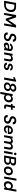

<svg xmlns="http://www.w3.org/2000/svg" viewBox="5112 -5876 983 11248"><g transform="rotate(90 5604.0 -251.5)"><path d="M26 0 150 -700H379Q487 -700 555 -664.5Q623 -629 655 -563Q687 -497 684 -405Q682 -315 651 -241Q620 -167 564 -112.5Q508 -58 430.5 -29Q353 0 256 0ZM164 -102H269Q362 -102 426 -138Q490 -174 524 -240.5Q558 -307 560 -397Q562 -464 541.5 -508.5Q521 -553 475.5 -576Q430 -599 356 -599H252Z M735 0 859 -700H1001L1148 -248L1450 -700H1593L1470 0H1350L1437 -494L1168 -99H1074L942 -494L856 0Z M2111 12Q2036 12 1980.5 -14Q1925 -40 1898.5 -89.5Q1872 -139 1882 -211H2009Q2003 -175 2016 -147Q2029 -119 2058 -104Q2087 -89 2126 -89Q2167 -89 2196.5 -102.5Q2226 -116 2242 -141Q2258 -166 2259 -199Q2259 -222 2250 -238.5Q2241 -255 2224.5 -267.5Q2208 -280 2186.5 -290Q2165 -300 2139.5 -308.5Q2114 -317 2088 -327Q2019 -351 1984 -393Q1949 -435 1951 -494Q1952 -560 1986.5 -609Q2021 -658 2080.5 -685Q2140 -712 2216 -712Q2285 -712 2334 -688Q2383 -664 2407 -619Q2431 -574 2422 -511H2294Q2299 -541 2288 -563Q2277 -585 2253 -598Q2229 -611 2196 -611Q2162 -611 2135.5 -598.5Q2109 -586 2094.5 -564Q2080 -542 2079 -513Q2079 -494 2086 -479.5Q2093 -465 2107.5 -454Q2122 -443 2141.5 -433.5Q2161 -424 2184.5 -416Q2208 -408 2234 -398Q2267 -386 2295.5 -370Q2324 -354 2345.5 -331.5Q2367 -309 2378.5 -280Q2390 -251 2388 -214Q2387 -147 2351.5 -96Q2316 -45 2254 -16.5Q2192 12 2111 12Z M2633 12Q2576 12 2540 -6.5Q2504 -25 2487.5 -56Q2471 -87 2472 -124Q2474 -177 2504 -215.5Q2534 -254 2589 -275Q2644 -296 2718 -296H2844Q2851 -337 2844.5 -363Q2838 -389 2817 -401.5Q2796 -414 2760 -414Q2720 -414 2687 -395Q2654 -376 2640 -339H2522Q2537 -393 2574 -431.5Q2611 -470 2664 -491.5Q2717 -513 2777 -513Q2848 -513 2894 -488.5Q2940 -464 2959 -418.5Q2978 -373 2967 -309L2912 0H2806L2811 -79Q2797 -60 2779 -43Q2761 -26 2738.5 -13.5Q2716 -1 2689.5 5.5Q2663 12 2633 12ZM2675 -83Q2704 -83 2729.5 -93.5Q2755 -104 2775.5 -123Q2796 -142 2809 -166Q2822 -190 2826 -217V-219H2717Q2681 -219 2655.5 -209Q2630 -199 2616 -181.5Q2602 -164 2602 -140Q2601 -112 2620.5 -97.5Q2640 -83 2675 -83Z M3046 0 3134 -501H3240L3236 -419Q3267 -462 3314 -487.5Q3361 -513 3419 -513Q3483 -513 3521.5 -485Q3560 -457 3573 -407Q3586 -357 3574 -289L3523 0H3404L3452 -278Q3463 -341 3443 -376Q3423 -411 3365 -411Q3329 -411 3298 -394Q3267 -377 3245 -345.5Q3223 -314 3213 -268L3166 0Z M3854 12Q3786 12 3739.5 -10.5Q3693 -33 3670 -73Q3647 -113 3651 -164H3771Q3771 -141 3781 -122Q3791 -103 3813 -92Q3835 -81 3869 -81Q3899 -81 3920 -90Q3941 -99 3952.5 -114Q3964 -129 3964 -150Q3965 -169 3953.5 -180.5Q3942 -192 3921 -199.5Q3900 -207 3872 -212Q3840 -219 3809 -229.5Q3778 -240 3754.5 -256Q3731 -272 3717 -295Q3703 -318 3704 -349Q3706 -397 3734.5 -433.5Q3763 -470 3812 -491.5Q3861 -513 3924 -513Q4012 -513 4061.5 -471.5Q4111 -430 4109 -358H3993Q3993 -386 3971 -402.5Q3949 -419 3911 -419Q3873 -419 3849 -402.5Q3825 -386 3824 -362Q3823 -346 3835 -335Q3847 -324 3869 -316Q3891 -308 3921 -302Q3958 -294 3988.5 -283.5Q4019 -273 4042 -257Q4065 -241 4077 -218.5Q4089 -196 4087 -164Q4086 -110 4055.5 -70.5Q4025 -31 3972.5 -9.5Q3920 12 3854 12Z M4521 0 4620 -563 4494 -529 4512 -626 4694 -700H4769L4645 0Z M5028 12Q4963 12 4912.5 -10Q4862 -32 4834.5 -73.5Q4807 -115 4808 -173Q4810 -220 4830.5 -260.5Q4851 -301 4886.5 -331Q4922 -361 4969 -375Q4928 -394 4905.5 -428Q4883 -462 4884 -505Q4885 -565 4920.5 -611.5Q4956 -658 5016.5 -685Q5077 -712 5152 -712Q5219 -712 5263.5 -690.5Q5308 -669 5330 -632Q5352 -595 5351 -546Q5350 -503 5330.5 -469.5Q5311 -436 5280.5 -412.5Q5250 -389 5216 -375Q5266 -357 5290 -316Q5314 -275 5313 -222Q5311 -151 5271.5 -98.5Q5232 -46 5168 -17Q5104 12 5028 12ZM5044 -89Q5087 -89 5120.5 -106Q5154 -123 5174 -153Q5194 -183 5195 -221Q5196 -269 5165 -295Q5134 -321 5082 -321Q5040 -321 5005.5 -304.5Q4971 -288 4950 -258.5Q4929 -229 4928 -190Q4927 -145 4957.5 -117Q4988 -89 5044 -89ZM5102 -412Q5134 -412 5163 -425.5Q5192 -439 5210.5 -464.5Q5229 -490 5230 -526Q5231 -557 5218 -576Q5205 -595 5183 -604.5Q5161 -614 5133 -614Q5097 -614 5067.5 -599.5Q5038 -585 5020.5 -560Q5003 -535 5002 -501Q5001 -458 5029 -435Q5057 -412 5102 -412Z M5365 220 5492 -501H5600L5599 -428Q5619 -452 5645 -471.5Q5671 -491 5703.5 -502Q5736 -513 5776 -513Q5840 -513 5885.5 -483.5Q5931 -454 5955 -403.5Q5979 -353 5977 -289Q5976 -226 5953.5 -171.5Q5931 -117 5892 -75.5Q5853 -34 5801.5 -11Q5750 12 5690 12Q5653 12 5622.5 1Q5592 -10 5570.5 -29Q5549 -48 5536 -71L5485 220ZM5685 -92Q5733 -92 5770 -115.5Q5807 -139 5829.5 -180Q5852 -221 5853 -273Q5854 -311 5840 -342Q5826 -373 5798.5 -390.5Q5771 -408 5733 -408Q5685 -408 5647.5 -384Q5610 -360 5587.5 -319Q5565 -278 5563 -225Q5562 -186 5577 -156Q5592 -126 5619.5 -109Q5647 -92 5685 -92Z M6246 0Q6189 0 6154 -18.5Q6119 -37 6107 -75Q6095 -113 6105 -170L6146 -400H6064L6082 -501H6164L6201 -632H6308L6284 -501H6421L6403 -400H6267L6225 -170Q6219 -131 6234 -116.5Q6249 -102 6284 -102H6351L6333 0Z M6948 12Q6873 12 6817.5 -14Q6762 -40 6735.5 -89.5Q6709 -139 6719 -211H6846Q6840 -175 6853 -147Q6866 -119 6895 -104Q6924 -89 6963 -89Q7004 -89 7033.5 -102.5Q7063 -116 7079 -141Q7095 -166 7096 -199Q7096 -222 7087 -238.5Q7078 -255 7061.5 -267.5Q7045 -280 7023.5 -290Q7002 -300 6976.5 -308.5Q6951 -317 6925 -327Q6856 -351 6821 -393Q6786 -435 6788 -494Q6789 -560 6823.5 -609Q6858 -658 6917.5 -685Q6977 -712 7053 -712Q7122 -712 7171 -688Q7220 -664 7244 -619Q7268 -574 7259 -511H7131Q7136 -541 7125 -563Q7114 -585 7090 -598Q7066 -611 7033 -611Q6999 -611 6972.5 -598.5Q6946 -586 6931.5 -564Q6917 -542 6916 -513Q6916 -494 6923 -479.5Q6930 -465 6944.5 -454Q6959 -443 6978.5 -433.5Q6998 -424 7021.5 -416Q7045 -408 7071 -398Q7104 -386 7132.5 -370Q7161 -354 7182.5 -331.5Q7204 -309 7215.5 -280Q7227 -251 7225 -214Q7224 -147 7188.5 -96Q7153 -45 7091 -16.5Q7029 12 6948 12Z M7539 12Q7473 12 7424 -15Q7375 -42 7350 -91.5Q7325 -141 7327 -208Q7328 -271 7351 -326.5Q7374 -382 7414.5 -423.5Q7455 -465 7510 -489Q7565 -513 7631 -513Q7698 -513 7745 -486Q7792 -459 7815.5 -412.5Q7839 -366 7837 -308Q7837 -286 7833 -263Q7829 -240 7824 -221H7413L7427 -299H7718Q7723 -336 7710.5 -361.5Q7698 -387 7673.5 -401Q7649 -415 7615 -415Q7578 -415 7544 -398Q7510 -381 7485.5 -348Q7461 -315 7452 -265L7447 -236Q7439 -192 7450 -158.5Q7461 -125 7488 -106Q7515 -87 7556 -87Q7597 -87 7628 -105.5Q7659 -124 7678 -153H7799Q7777 -106 7738.5 -68.5Q7700 -31 7649 -9.5Q7598 12 7539 12Z M7897 0 7985 -501H8091L8088 -428Q8117 -467 8158.5 -490Q8200 -513 8250 -513Q8287 -513 8316.5 -502.5Q8346 -492 8367 -471.5Q8388 -451 8398 -421Q8432 -463 8479.5 -488Q8527 -513 8580 -513Q8641 -513 8681.5 -487.5Q8722 -462 8738.5 -412Q8755 -362 8741 -289L8690 0H8571L8619 -277Q8631 -342 8610 -376.5Q8589 -411 8540 -411Q8509 -411 8482 -395.5Q8455 -380 8434.5 -351Q8414 -322 8404 -280L8354 0H8234L8283 -277Q8295 -342 8273.5 -376.5Q8252 -411 8203 -411Q8171 -411 8142 -393.5Q8113 -376 8092.5 -343Q8072 -310 8063 -263L8017 0Z M8823 0 8911 -501H9031L8943 0ZM8998 -580Q8964 -580 8943 -600.5Q8922 -621 8922 -651Q8922 -682 8943 -702.5Q8964 -723 8998 -723Q9031 -723 9052.5 -703Q9074 -683 9074 -651Q9074 -621 9052 -600.5Q9030 -580 8998 -580Z M9085 0 9209 -700H9484Q9550 -700 9593 -680.5Q9636 -661 9657.5 -626Q9679 -591 9677 -544Q9676 -491 9649.5 -449.5Q9623 -408 9579.5 -383Q9536 -358 9481 -353L9497 -364Q9539 -363 9570.5 -343Q9602 -323 9619 -291Q9636 -259 9635 -217Q9633 -152 9597.5 -103Q9562 -54 9502.5 -27Q9443 0 9369 0ZM9222 -96H9369Q9413 -96 9445.5 -112Q9478 -128 9496.5 -156.5Q9515 -185 9515 -223Q9517 -265 9487.5 -289Q9458 -313 9405 -313H9260ZM9277 -403H9414Q9476 -403 9513 -435Q9550 -467 9551 -521Q9552 -548 9541 -566.5Q9530 -585 9506.5 -595Q9483 -605 9448 -605H9312Z M9950 12Q9884 12 9834.5 -17.5Q9785 -47 9758.5 -98.5Q9732 -150 9734 -216Q9736 -279 9759 -333.5Q9782 -388 9823 -428Q9864 -468 9917 -490.5Q9970 -513 10032 -513Q10098 -513 10147.5 -484Q10197 -455 10224 -404Q10251 -353 10248 -286Q10247 -223 10223.5 -168.5Q10200 -114 10159.5 -73.5Q10119 -33 10065.5 -10.5Q10012 12 9950 12ZM9966 -91Q10010 -91 10045.5 -115.5Q10081 -140 10102.5 -183Q10124 -226 10125 -281Q10127 -322 10113 -350.5Q10099 -379 10074 -394Q10049 -409 10017 -409Q9974 -409 9938.5 -384.5Q9903 -360 9881.5 -317.5Q9860 -275 9858 -220Q9857 -179 9871 -150.5Q9885 -122 9910 -106.5Q9935 -91 9966 -91Z M10319 0 10446 -720H10566L10439 0Z M10794 12Q10731 12 10686.5 -18Q10642 -48 10618.5 -99.5Q10595 -151 10597 -215Q10599 -280 10621 -334Q10643 -388 10681.5 -428Q10720 -468 10770.5 -490.5Q10821 -513 10879 -513Q10941 -513 10979.5 -490Q11018 -467 11037 -430L11088 -720H11208L11081 0H10973V-73Q10955 -51 10929.5 -31.5Q10904 -12 10870.5 0Q10837 12 10794 12ZM10840 -92Q10887 -92 10925 -117.5Q10963 -143 10985.5 -185.5Q11008 -228 11009 -279Q11011 -318 10996.5 -347Q10982 -376 10955 -392Q10928 -408 10890 -408Q10843 -408 10805.5 -384.5Q10768 -361 10745.5 -320Q10723 -279 10721 -228Q10720 -189 10734 -158Q10748 -127 10775 -109.5Q10802 -92 10840 -92Z"/></g></svg>

Font: DM Sans 18pt SemiBold
Style: Italic
Weight: 600
Italic angle: -10°
Designer: Colophon Foundry, Jonny Pinhorn
Foundry: Colophon Foundry
Version: Version 4.004;gftools[0.9.30]